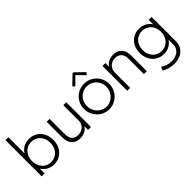

<svg xmlns="http://www.w3.org/2000/svg" viewBox="63 -1682 2824 2824"><g transform="rotate(-45 1475.0 -270.0)"><path d="M74.2 -752H134.8V-421.9H138.2Q170.4 -470.2 220.2 -496.6Q270 -522.9 330.1 -522.5Q398.9 -522.5 455.1 -489.5Q511.2 -456.5 543.5 -396Q575.7 -335.4 575.2 -257.8Q575.7 -180.7 543.7 -120.1Q511.7 -59.6 455.6 -25.9Q399.4 7.8 330.1 7.8Q269 7.8 219.7 -19Q170.4 -45.9 138.7 -93.8H134.8V0H74.2ZM513.7 -257.8Q514.2 -318.4 489.3 -366Q464.4 -413.6 420.7 -440.2Q377 -466.8 323.2 -466.8Q269.5 -466.8 226.3 -440.7Q183.1 -414.6 158.2 -367.2Q133.3 -319.8 132.8 -257.8Q133.3 -195.8 158.4 -148.2Q183.6 -100.6 226.8 -74.7Q270 -48.8 323.2 -48.8Q377.9 -48.8 421.6 -75.7Q465.3 -102.5 489.7 -150.4Q514.2 -198.2 513.7 -257.8Z M693.8 -183.6V-514.6H754.4V-197.3Q754.4 -124.5 789.3 -86.4Q824.2 -48.3 886.2 -48.8Q929.7 -48.8 964.6 -67.4Q999.5 -85.9 1019.5 -119.4Q1039.6 -152.8 1039.6 -195.3V-514.6H1100.1V0H1039.6V-74.2H1037.6Q1013.2 -35.6 970.2 -13.9Q927.2 7.8 873.5 7.8Q814.9 7.8 774.4 -17.1Q733.9 -42 713.9 -85.4Q693.8 -128.9 693.8 -183.6Z M1214.8 -259.8Q1214.8 -332.5 1250 -392.8Q1285.2 -453.1 1345.2 -487.8Q1405.3 -522.5 1477.5 -522.5Q1548.8 -522.5 1609.1 -487.8Q1669.4 -453.1 1704.8 -392.8Q1740.2 -332.5 1740.2 -259.8Q1740.2 -187 1704.8 -125.5Q1669.4 -64 1608.9 -28.1Q1548.3 7.8 1477.5 7.8Q1405.3 7.8 1345.2 -28.1Q1285.2 -64 1250 -125.2Q1214.8 -186.5 1214.8 -259.8ZM1679.7 -260.7Q1679.7 -317.9 1652.6 -365Q1625.5 -412.1 1579.1 -439.5Q1532.7 -466.8 1477.5 -466.8Q1421.4 -466.8 1375.2 -439.2Q1329.1 -411.6 1302.2 -364.3Q1275.4 -316.9 1275.4 -259.8Q1275.4 -202.6 1302.2 -154.1Q1329.1 -105.5 1375.5 -76.7Q1421.9 -47.9 1477.5 -47.9Q1532.2 -47.9 1578.6 -76.7Q1625 -105.5 1652.3 -154.3Q1679.7 -203.1 1679.7 -260.7ZM1329.1 -617.2 1467.8 -751H1486.3L1625 -617.2L1594.7 -584L1479.5 -700.2H1475.6L1359.4 -584Z M1854.5 -514.6H1915V-441.4H1917.5Q1942.4 -480 1985.4 -501.2Q2028.3 -522.5 2083 -522.5Q2141.1 -522.5 2181.4 -497.6Q2221.7 -472.7 2241.7 -429.4Q2261.7 -386.2 2261.7 -331.1V0H2201.2V-317.4Q2200.7 -390.6 2165.8 -428.5Q2130.9 -466.3 2068.4 -466.8Q2024.9 -466.8 1990 -448Q1955.1 -429.2 1935.1 -395.5Q1915 -361.8 1915 -319.3V0H1854.5Z M2433.1 157.2 2456.5 102.5Q2487.3 127.4 2533.9 142.3Q2580.6 157.2 2627.4 157.2Q2672.9 157.2 2715.8 140.1Q2758.8 123 2786.9 85.9Q2814.9 48.8 2814.9 -7.8V-98.6H2813Q2781.2 -51.3 2731.9 -24.7Q2682.6 2 2621.6 2Q2552.2 2 2496.1 -31.5Q2439.9 -64.9 2408 -124.8Q2376 -184.6 2376.5 -260.7Q2376 -337.9 2408 -397.7Q2439.9 -457.5 2495.8 -490.5Q2551.8 -523.4 2620.6 -523.4Q2680.7 -523.4 2730.7 -497.6Q2780.8 -471.7 2813 -424.8H2814.9V-514.6H2875.5V-10.7Q2875.5 63.5 2840.6 113.8Q2805.7 164.1 2749.3 188Q2692.9 211.9 2628.4 211.9Q2575.2 211.9 2520.3 196.5Q2465.3 181.2 2433.1 157.2ZM2818.8 -260.7Q2818.4 -322.3 2793.5 -369.4Q2768.6 -416.5 2725.3 -442.4Q2682.1 -468.3 2628.4 -468.8Q2574.2 -468.3 2530.8 -441.9Q2487.3 -415.5 2462.4 -368.4Q2437.5 -321.3 2438 -260.7Q2437.5 -202.1 2461.9 -154.8Q2486.3 -107.4 2530 -80.6Q2573.7 -53.7 2628.4 -53.7Q2681.6 -53.7 2724.9 -79.6Q2768.1 -105.5 2793.2 -152.6Q2818.4 -199.7 2818.8 -260.7Z"/></g></svg>

Font: Reddit Sans Chocolate Light
Style: Regular
Weight: 300
Designer: Stephen Hutchings
Foundry: Reddit
Version: Version 1.013